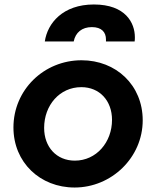

<svg xmlns="http://www.w3.org/2000/svg" viewBox="-20 -825 696 857"><path d="M309 -640C317 -680 346 -704 390 -704C434 -704 453 -681 453 -649C453 -646 453 -643 453 -640H581C582 -646 582 -653 582 -659C582 -722 541 -805 399 -805C261 -805 192 -722 180 -640ZM313 12C478 12 617 -122 617 -288C617 -445 498 -556 344 -556C176 -556 40 -424 40 -256C40 -100 159 12 313 12ZM314 -108C232 -108 177 -169 177 -254C177 -355 246 -436 343 -436C425 -436 480 -375 480 -290C480 -190 410 -108 314 -108Z"/></svg>

Font: Plus Jakarta Sans
Style: Bold Italic
Weight: 700
Italic angle: -8°
Designer: Gumpita Rahayu
Foundry: Tokotype
Version: Version 2.071;gftools[0.9.30]